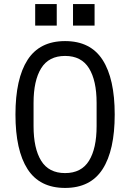

<svg xmlns="http://www.w3.org/2000/svg" viewBox="-20 -912 640 944"><path d="M56 -349Q56 -525 115.5 -617.5Q175 -710 300 -710Q425 -710 484.5 -617.5Q544 -525 544 -349Q544 -173 484.5 -80.5Q425 12 300 12Q175 12 115.5 -80.5Q56 -173 56 -349ZM455 -292V-406Q455 -516 417.5 -576.5Q380 -637 300 -637Q220 -637 182.5 -576.5Q145 -516 145 -406V-292Q145 -182 182.5 -121.5Q220 -61 300 -61Q380 -61 417.5 -121.5Q455 -182 455 -292ZM445 -892V-786H339V-892ZM259 -892V-786H153V-892Z"/></svg>

Font: iA Writer Mono V
Style: Regular
Weight: 400
Designer: Mike Abbink, Paul van der Laan, Pieter van Rosmalen
Foundry: Bold Monday
Version: Version 2.000